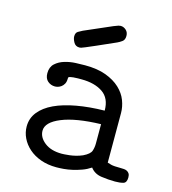

<svg xmlns="http://www.w3.org/2000/svg" viewBox="-99 -720 723 808"><g transform="rotate(15 262.5 -316.5)"><path d="M150 -546Q150 -562 160.5 -568Q171 -574 179 -578Q228 -599 256 -611.5Q284 -624 298.5 -630Q313 -636 318.5 -637.5Q324 -639 328 -639Q341 -639 351.5 -629.5Q362 -620 362 -604Q362 -587 351.5 -579.5Q341 -572 332 -568Q278 -544 249.5 -531.5Q221 -519 207.5 -513.5Q194 -508 190.5 -507Q187 -506 183 -506Q166 -506 158 -520.5Q150 -535 150 -546ZM55 -128Q55 -164 77 -191.5Q99 -219 138.5 -237.5Q178 -256 233.5 -266Q289 -276 355 -277Q355 -331 319.5 -355Q284 -379 227 -379Q220 -379 211 -379Q202 -379 191 -378Q176 -376 173 -374.5Q170 -373 170 -367Q170 -353 165 -344Q160 -335 153 -330Q146 -325 139 -323Q132 -321 126 -321Q108 -321 94.5 -332.5Q81 -344 81 -367Q81 -394 97.5 -409Q114 -424 137.5 -431Q161 -438 185.5 -439Q210 -440 226 -440Q280 -440 317.5 -426Q355 -412 379 -389.5Q403 -367 413.5 -339.5Q424 -312 424 -285V-69Q430 -67 441 -64Q452 -61 484 -61Q490 -61 497 -60.5Q504 -60 510 -57Q516 -54 520 -48Q524 -42 524 -31Q524 -8 509.5 -4Q495 0 474 0Q445 0 414 -4.5Q383 -9 366 -32Q348 -20 328.5 -13Q309 -6 289.5 -1.5Q270 3 252 4.5Q234 6 220 6Q182 6 151.5 -5Q121 -16 99.5 -35Q78 -54 66.5 -78Q55 -102 55 -128ZM124 -128Q124 -99 152 -77Q180 -55 227 -55Q230 -55 239 -55.5Q248 -56 261 -57.5Q274 -59 288 -62.5Q302 -66 316 -72Q345 -86 350 -101.5Q355 -117 355 -134V-218Q246 -215 185 -190Q124 -165 124 -128Z"/></g></svg>

Font: CMU Typewriter Custom
Style: Regular
Weight: 500
Monospace: yes
Version: Version 0.7.0